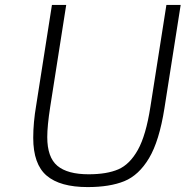

<svg xmlns="http://www.w3.org/2000/svg" viewBox="-20 -754 754 780"><path d="M115 -194Q115 -256 127 -326L191 -734H249L184 -320Q172 -243 172 -197Q172 -115 213 -80.5Q254 -46 340 -46Q414 -46 460.5 -66Q507 -86 540 -145Q573 -204 591 -320L656 -734H714L648 -314Q627 -181 585.5 -111.5Q544 -42 485 -18Q426 6 336 6Q224 6 169.5 -40.5Q115 -87 115 -194Z"/></svg>

Font: Exo Light
Style: Italic
Weight: 300
Italic angle: -9°
Designer: Natanael Gama
Foundry: Natanael Gama
Version: Version 1.500; ttfautohint (v1.6)